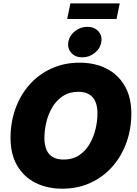

<svg xmlns="http://www.w3.org/2000/svg" viewBox="-20 -1110 811 1140"><path d="M349.6 10.3Q259.8 10.3 190.4 -24.7Q121.1 -59.6 81.8 -127Q42.5 -194.3 42.5 -291.5Q42.5 -382.8 71.3 -463.6Q100.1 -544.4 154.1 -606Q208 -667.5 283.7 -702.6Q359.4 -737.8 453.1 -737.8Q542.5 -737.8 611.6 -703.1Q680.7 -668.5 720.2 -600.8Q759.8 -533.2 759.8 -435.5Q759.8 -344.2 730.7 -263.4Q701.7 -182.6 647.5 -121.1Q593.3 -59.6 517.8 -24.7Q442.4 10.3 349.6 10.3ZM357.9 -162.6Q410.6 -162.6 448.7 -187.5Q486.8 -212.4 511.2 -253.7Q535.6 -294.9 547.1 -343Q558.6 -391.1 558.6 -437Q558.6 -479.5 545.9 -507.8Q533.2 -536.1 507.8 -550.5Q482.4 -564.9 444.8 -564.9Q392.1 -564.9 353.8 -539.8Q315.4 -514.6 291 -473.6Q266.6 -432.6 255.1 -384.5Q243.7 -336.4 243.7 -290.5Q243.7 -248.5 256.3 -220Q269 -191.4 294.4 -177Q319.8 -162.6 357.9 -162.6ZM468.8 -769.5Q427.7 -769.5 403.6 -795.9Q379.4 -822.3 385.7 -860.4Q392.1 -898.4 424.8 -924.6Q457.5 -950.7 498.5 -950.7Q539.6 -950.7 563.7 -924.6Q587.9 -898.4 581.5 -860.4Q575.7 -822.3 542.7 -795.9Q509.8 -769.5 468.8 -769.5ZM690.9 -1089.8 671.9 -997.1H378.9L397.9 -1089.8Z"/></svg>

Font: Inter 17pt Black
Style: Italic
Weight: 900
Italic angle: -9.3988°
Version: Version 4.001;git-66647c0bb